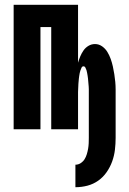

<svg xmlns="http://www.w3.org/2000/svg" viewBox="-20 -540 540 802"><path d="M295 242V148Q307 148 317 141.5Q327 135 333 125.5Q339 116 342.5 104.5Q346 93 348 81.5Q350 70 350.5 58.5Q351 47 351 36V-133Q351 -139 351 -144.5Q351 -150 351 -156Q351 -162 351 -167.5Q351 -173 350.5 -178.5Q350 -184 349.5 -190Q349 -196 348.5 -201.5Q348 -207 347.5 -212.5Q347 -218 346 -223.5Q345 -229 344 -235Q343 -241 341.5 -246Q340 -251 337 -257Q334 -263 329 -263Q323 -263 320.5 -257Q318 -251 316 -246Q314 -241 313 -235Q312 -229 311 -223.5Q310 -218 309.5 -212.5Q309 -207 308.5 -201.5Q308 -196 307.5 -190Q307 -184 307 -178.5Q307 -173 306.5 -167.5Q306 -162 306 -156Q306 -150 306 -144.5Q306 -139 306 -133V0H194V-427H149V0H37V-520H306V-278Q310 -292 315.5 -305Q321 -318 329 -329.5Q337 -341 349.5 -348.5Q362 -356 377 -356Q393 -356 406.5 -346.5Q420 -337 428.5 -323Q437 -309 442.5 -293.5Q448 -278 451.5 -262Q455 -246 457.5 -230Q460 -214 461.5 -198Q463 -182 463 -166Q463 -150 463 -133V36Q463 61 460 86Q457 111 448.5 134.5Q440 158 425.5 179Q411 200 390.5 214.5Q370 229 345.5 235.5Q321 242 295 242Z"/></svg>

Font: Iosevka Heavy
Style: Regular
Weight: 900
Monospace: yes
Designer: Belleve Invis
Foundry: Belleve Invis
Version: Version 32.5.0; ttfautohint (v1.8.4)